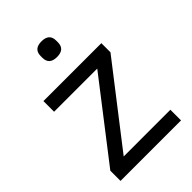

<svg xmlns="http://www.w3.org/2000/svg" viewBox="-215 -806 893 893"><g transform="rotate(-45 232.0 -359.5)"><path d="M181 -662V-673Q181 -719 232 -719Q283 -719 283 -673V-662Q283 -616 232 -616Q181 -616 181 -662ZM33 0V-67L326 -446H42V-516H423V-456L124 -70H431V0Z"/></g></svg>

Font: Anuphan
Style: Regular
Weight: 400
Designer: Mike Abbink, Paul van der Laan, Pieter van Rosmalen, Mint Tantisuwanna
Foundry: Bold Monday; Cadson Demak
Version: Version 3.002;hotconv 1.0.109;makeotfexe 2.5.65596